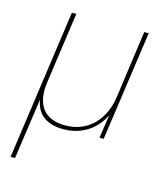

<svg xmlns="http://www.w3.org/2000/svg" viewBox="-103 -573 722 833"><g transform="rotate(15 258.0 -156.5)"><path d="M22 180 117 -493H137L93 -182Q92 -171 90.5 -160Q89 -149 89 -138Q89 -77 121 -45Q153 -13 215 -13Q265 -13 304 -35Q343 -57 368 -97.5Q393 -138 400 -191L442 -493H462L392 0H373L390 -114L391 -111Q367 -56 319.5 -25.5Q272 5 211 5Q156 5 122.5 -19.5Q89 -44 81 -93L42 180Z"/></g></svg>

Font: Hanken Grotesk Thin
Style: Italic
Weight: 250
Italic angle: -8°
Designer: Alfredo Marco Pradil
Foundry: Hanken Design Co.
Version: Version 3.013